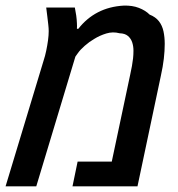

<svg xmlns="http://www.w3.org/2000/svg" viewBox="-47 -658 630 678"><path d="M-27.3 0 106.9 -443.8Q112.3 -460 116.2 -478.8Q120.1 -497.6 122.6 -515.6Q125 -533.7 125 -548.3Q125 -557.6 123.5 -571Q122.1 -584.5 120.1 -599.9Q118.2 -615.2 116.2 -631.3H217.3Q220.2 -617.2 222.2 -603Q224.1 -588.9 224.6 -576.2Q225.1 -570.8 224.9 -565.9Q224.6 -561 224.6 -556.2H229.5Q258.8 -593.8 298.8 -614.5Q338.9 -635.3 389.6 -638.2Q420.4 -639.2 443.6 -630.1Q466.8 -621.1 481.4 -606.4Q502.4 -598.1 514.2 -583Q525.9 -567.9 530.3 -547.4Q534.7 -526.9 534.7 -502.9Q534.7 -478.5 531.5 -450.7Q528.3 -422.9 521 -390.1L438.5 0H209L227.1 -87.4H347.7L412.6 -393.6Q416.5 -410.6 418.9 -424.8Q421.4 -439 422.9 -452.1Q424.3 -465.3 424.3 -479Q424.3 -495.1 419.7 -508.8Q415 -522.5 404.5 -531.2Q394 -540 375.5 -540.5Q351.6 -546.9 328.4 -539.8Q305.2 -532.7 285.6 -520.5Q268.1 -510.3 252.2 -496.3Q236.3 -482.4 227.5 -469.7L219.2 -458L81.1 0Z"/></svg>

Font: Open Sans SemiCondensed SemiBold
Style: Italic
Weight: 600
Width: 4
Italic angle: -12°
Designer: Monotype Design Team
Foundry: Monotype Imaging Inc.
Version: Version 3.000